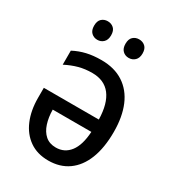

<svg xmlns="http://www.w3.org/2000/svg" viewBox="-179 -831 854 942"><g transform="rotate(30 248.5 -360.0)"><path d="M222.2 -547.9Q295.9 -547.9 346.9 -514.6Q397.9 -481.4 424.1 -419.7Q450.2 -357.9 450.2 -272.5Q450.2 -182.6 425.3 -119.6Q400.4 -56.6 353.5 -23.4Q306.6 9.8 241.2 9.8Q178.2 9.8 134.3 -21Q90.3 -51.8 67.4 -106.2Q44.4 -160.6 44.4 -231.9V-288.6H356Q354 -378.4 318.4 -424.6Q282.7 -470.7 214.4 -470.7Q174.3 -470.7 139.6 -461.4Q105 -452.1 67.9 -433.1V-512.7Q102.5 -530.8 139.2 -539.3Q175.8 -547.9 222.2 -547.9ZM354.5 -217.8H135.7Q136.2 -174.3 147.5 -139.4Q158.7 -104.5 181.9 -84.2Q205.1 -64 241.2 -64Q290.5 -64 320.3 -102.8Q350.1 -141.6 354.5 -217.8ZM105.5 -676.3Q105.5 -703.1 119.4 -715.8Q133.3 -728.5 153.3 -728.5Q173.8 -728.5 187.7 -715.8Q201.7 -703.1 201.7 -676.3Q201.7 -650.4 187.7 -637Q173.8 -623.5 153.3 -623.5Q133.3 -623.5 119.4 -636.7Q105.5 -649.9 105.5 -676.3ZM283.2 -676.3Q283.2 -703.1 297.1 -715.8Q311 -728.5 331.1 -728.5Q351.6 -728.5 365.7 -715.8Q379.9 -703.1 379.9 -676.3Q379.9 -650.4 365.7 -637Q351.6 -623.5 331.1 -623.5Q310.5 -623.5 296.9 -637Q283.2 -650.4 283.2 -676.3Z"/></g></svg>

Font: Open Sans SemiCondensed Medium
Style: Regular
Weight: 500
Width: 4
Designer: Monotype Design Team
Foundry: Monotype Imaging Inc.
Version: Version 3.000